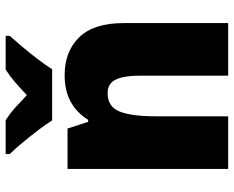

<svg xmlns="http://www.w3.org/2000/svg" viewBox="-92 -714 806 661"><g transform="rotate(-90 310.5 -383.0)"><path d="M383 -563Q464 -563 513 -513Q562 -463 562 -360V0H381V-304Q381 -359 367.5 -387Q354 -415 321 -415Q274 -415 257.5 -373.5Q241 -332 241 -246V0H60V-553H199L222 -482H229Q253 -521 291 -542Q329 -563 383 -563ZM227 -606Q214 -627 193 -654.5Q172 -682 150 -708.5Q128 -735 111 -752V-766H228Q251 -751 270.5 -733.5Q290 -716 314 -693Q338 -716 359 -734Q380 -752 402 -766H518V-752Q502 -734 480 -708Q458 -682 437.5 -655Q417 -628 403 -606Z"/></g></svg>

Font: Noto Sans Bengali SemiCondensed Black
Style: Regular
Weight: 900
Width: 4
Designer: Joana Ranito - Universal Thirst; Jelle Bosma - Monotype Design Team
Foundry: Universal Thirst ehf.
Version: Version 3.000; ttfautohint (v1.8.4.7-5d5b)